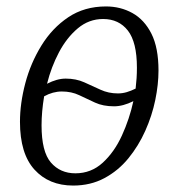

<svg xmlns="http://www.w3.org/2000/svg" viewBox="-20 -566 550 596"><path d="M207 10Q132 10 87 -39.5Q42 -89 42 -188Q42 -245 58.5 -307.5Q75 -370 108.5 -424.5Q142 -479 192 -512.5Q242 -546 309 -546Q354 -546 391 -525.5Q428 -505 450 -461.5Q472 -418 472 -347Q472 -304 462 -255.5Q452 -207 431 -160Q410 -113 378.5 -74.5Q347 -36 304 -13Q261 10 207 10ZM346 -276Q360 -276 373.5 -280Q387 -284 401 -291Q403 -308 404 -323.5Q405 -339 405 -356Q405 -435 377 -471Q349 -507 300 -507Q256 -507 221.5 -478Q187 -449 163 -403.5Q139 -358 126 -306Q157 -322 184 -322Q216 -322 241.5 -310.5Q267 -299 292 -287.5Q317 -276 346 -276ZM214 -28Q263 -28 299 -61Q335 -94 358.5 -145.5Q382 -197 394 -252Q362 -236 334 -236Q300 -236 275 -247.5Q250 -259 226 -270.5Q202 -282 172 -282Q144 -282 117 -267Q109 -219 109 -177Q109 -95 138 -61.5Q167 -28 214 -28Z"/></svg>

Font: Noto Serif SemiCondensed Light
Style: Italic
Weight: 300
Width: 4
Italic angle: -12°
Designer: Monotype Design Team
Foundry: Monotype Imaging Inc.
Version: Version 2.013; ttfautohint (v1.8.4.7-5d5b)